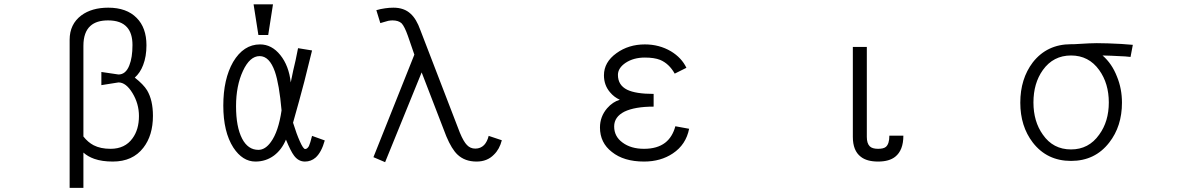

<svg xmlns="http://www.w3.org/2000/svg" viewBox="-20 -738 5540 898"><path d="M305.7 140.6H370.1V-24.4Q390.6 -5.9 420.9 4.9Q457 17.6 507.8 17.6Q600.6 17.6 650.4 -46.9Q695.3 -104.5 695.3 -196.3Q695.3 -269.5 668 -315.4Q651.4 -342.8 610.4 -375Q635.7 -397.5 649.4 -433.6Q665 -473.6 665 -526.4Q665 -608.4 619.1 -654.3Q572.3 -702.1 486.3 -702.1Q409.2 -702.1 360.4 -666Q305.7 -625 305.7 -551.8ZM370.1 -523.4Q370.1 -587.9 403.3 -617.2Q431.6 -642.6 485.4 -642.6Q545.9 -642.6 574.2 -610.4Q599.6 -582 599.6 -527.3Q599.6 -468.8 585 -432.6Q568.4 -389.6 534.2 -389.6L454.1 -401.4V-339.8L534.2 -352.5Q569.3 -352.5 599.6 -302.7Q629.9 -252.9 629.9 -195.3Q629.9 -131.8 599.6 -90.8Q564.5 -42 497.1 -42Q450.2 -42 418 -58.6Q391.6 -72.3 370.1 -99.6Z M1439.5 -502 1374 -512.7Q1368.2 -484.4 1362.3 -455.1Q1358.4 -438.5 1351.6 -409.2L1339.8 -352.5Q1331.1 -430.7 1291 -480.5Q1251 -530.3 1196.3 -530.3Q1119.1 -530.3 1070.3 -448.2Q1024.4 -368.2 1024.4 -244.1Q1024.4 -121.1 1071.3 -47.9Q1114.3 17.6 1174.8 17.6Q1223.6 17.6 1261.7 -10.7Q1297.9 -38.1 1317.4 -85Q1339.8 -30.3 1355.5 -9.8Q1376 17.6 1406.2 17.6Q1434.6 17.6 1456.1 -1Q1483.4 -25.4 1499 -81.1L1439.5 -102.5Q1430.7 -67.4 1424.8 -54.7Q1417 -41 1407.2 -41Q1398.4 -41 1382.8 -76.2Q1367.2 -110.4 1350.6 -164.1Q1380.9 -270.5 1403.3 -356.4Q1420.9 -424.8 1439.5 -502ZM1194.3 -475.6Q1240.2 -475.6 1265.6 -403.3Q1286.1 -343.8 1296.9 -221.7Q1282.2 -122.1 1247.1 -74.2Q1220.7 -37.1 1188.5 -37.1Q1139.6 -37.1 1112.3 -89.8Q1084 -144.5 1084 -241.2Q1084 -336.9 1116.2 -406.2Q1148.4 -475.6 1194.3 -475.6ZM1256.8 -717.8H1166L1188.5 -574.2H1234.4Z M1946.3 -596.7Q1927.7 -649.4 1900.4 -673.8Q1870.1 -702.1 1820.3 -702.1Q1800.8 -702.1 1781.2 -699.2Q1759.8 -696.3 1740.2 -690.4L1758.8 -629.9L1775.4 -634.8Q1789.1 -638.7 1795.9 -640.6Q1807.6 -642.6 1815.4 -642.6Q1843.8 -642.6 1858.4 -628.9Q1872.1 -614.3 1887.7 -570.3L1918 -482.4L1726.6 -2.9L1781.2 20.5L1952.1 -399.4L2067.4 -100.6Q2092.8 -40 2120.1 -14.6Q2154.3 17.6 2209 17.6Q2258.8 17.6 2290 -14.6Q2316.4 -40 2327.1 -82L2265.6 -102.5Q2258.8 -75.2 2244.1 -59.6Q2227.5 -43 2203.1 -43Q2179.7 -43 2164.1 -59.6Q2148.4 -75.2 2130.9 -117.2Z M2996.1 -530.3Q2919.9 -530.3 2863.3 -489.3Q2804.7 -447.3 2804.7 -385.7Q2804.7 -339.8 2833 -306.6Q2852.5 -283.2 2878.9 -271.5Q2845.7 -261.7 2819.3 -231.4Q2786.1 -192.4 2786.1 -141.6Q2786.1 -70.3 2841.8 -27.3Q2897.5 17.6 2992.2 17.6Q3070.3 17.6 3127 -20.5Q3188.5 -61.5 3203.1 -135.7L3138.7 -147.5Q3125 -96.7 3090.8 -70.3Q3053.7 -42 2992.2 -42Q2930.7 -42 2891.6 -71.3Q2852.5 -99.6 2852.5 -146.5Q2852.5 -191.4 2900.4 -215.8Q2949.2 -239.3 3037.1 -239.3V-298.8Q2953.1 -298.8 2913.1 -318.4Q2870.1 -339.8 2870.1 -387.7Q2870.1 -419.9 2906.2 -444.3Q2943.4 -468.8 2996.1 -468.8Q3040 -468.8 3067.4 -458Q3109.4 -440.4 3135.7 -393.6L3190.4 -420.9Q3168 -467.8 3118.2 -498Q3063.5 -530.3 2996.1 -530.3Z M4205.1 -103.5H4139.6Q4139.6 -64.5 4123 -50.8Q4112.3 -42 4086.9 -42Q4059.6 -42 4047.9 -53.7Q4034.2 -67.4 4034.2 -97.7V-518.6H3968.8V-97.7Q3968.8 -33.2 4005.9 -4.9Q4034.2 17.6 4086.9 17.6Q4138.7 17.6 4167 -4.9Q4205.1 -35.2 4205.1 -103.5Z M4989.3 -531.2Q4877 -531.2 4810.5 -446.3Q4752 -369.1 4752 -257.8Q4752 -147.5 4810.5 -71.3Q4877 14.6 4989.3 14.6Q5101.6 14.6 5168 -71.3Q5227.5 -147.5 5227.5 -257.8Q5227.5 -323.2 5204.1 -379.9Q5180.7 -440.4 5136.7 -478.5Q5182.6 -477.5 5211.9 -475.6Q5245.1 -474.6 5267.6 -471.7L5278.3 -528.3Q5227.5 -533.2 5162.1 -535.2Q5101.6 -537.1 5073.2 -535.2L5002 -531.2ZM4989.3 -478.5Q5072.3 -478.5 5121.1 -410.2Q5166 -347.7 5166 -258.8Q5166 -169.9 5121.1 -108.4Q5072.3 -39.1 4989.3 -39.1Q4905.3 -39.1 4857.4 -108.4Q4813.5 -169.9 4813.5 -258.8Q4813.5 -348.6 4857.4 -410.2Q4906.2 -478.5 4989.3 -478.5Z"/></svg>

Font: DotumChe
Style: Regular
Weight: 400
Monospace: yes
Version: Version 2.21